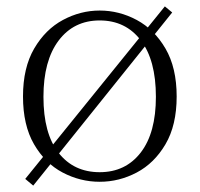

<svg xmlns="http://www.w3.org/2000/svg" viewBox="-20 -555 625 601"><path d="M519 -516 84 26 59 5 496 -535ZM292 14Q231 14 176 -15Q121 -44 86.5 -103.5Q52 -163 52 -253Q52 -343 87 -403Q122 -463 177 -492.5Q232 -522 292 -522Q353 -522 408 -492.5Q463 -463 498 -403Q533 -343 533 -253Q533 -163 498 -103.5Q463 -44 408 -15Q353 14 292 14ZM292 -16Q373 -16 420.5 -77.5Q468 -139 468 -252Q468 -367 420.5 -429Q373 -491 292 -491Q211 -491 163.5 -428Q116 -365 116 -252Q116 -137 163.5 -76.5Q211 -16 292 -16Z"/></svg>

Font: Noto Serif TC
Style: Regular
Weight: 200
Designer: Ryoko NISHIZUKA 西塚涼子 (kana & ideographs); Frank Grießhammer (Latin, Greek & Cyrillic); Wenlong ZHANG 张文龙 (bopomofo); San
Foundry: Adobe
Version: Version 2.001;hotconv 1.1.0;makeotfexe 2.6.0